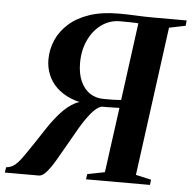

<svg xmlns="http://www.w3.org/2000/svg" viewBox="-87 -800 853 854"><g transform="rotate(5 339.5 -373.0)"><path d="M-34.5 1.5 -30.5 -22.5Q-15 -24 -2.5 -30.8Q10 -37.5 22 -51Q34 -64.5 48.8 -86Q63.5 -107.5 84.5 -138.5Q108 -175 133.8 -213.2Q159.5 -251.5 188 -283Q216.5 -314.5 248.5 -331.5Q280.5 -348.5 316.5 -342L322 -333Q269.5 -336 230.8 -352Q192 -368 166.2 -393Q140.5 -418 127.8 -449.8Q115 -481.5 115 -516.5Q115 -562 133 -603.5Q151 -645 187.5 -677.5Q224 -710 279 -728.5Q334 -747 408 -747Q430 -747 449.8 -746.5Q469.5 -746 488 -745Q506.5 -744 526 -743.5Q545.5 -743 567 -743H712.5L710 -719L637 -704L547.5 -39L616.5 -23.5L613.5 0H328L331.5 -23.5L409 -39L448.5 -329.5Q437 -329 424.5 -328.8Q412 -328.5 398.2 -328.2Q384.5 -328 369 -328Q347 -322 323 -292.8Q299 -263.5 275 -222.8Q251 -182 228 -140.5Q207.5 -104 188.2 -71.5Q169 -39 151.2 -18.8Q133.5 1.5 118 1.5ZM453 -365.5 499.5 -711.5Q493 -712 484.2 -712.5Q475.5 -713 460.2 -713.2Q445 -713.5 417.5 -713.5Q372 -713.5 335.5 -687.2Q299 -661 277.8 -615.8Q256.5 -570.5 256.5 -514Q256.5 -465.5 271.8 -431.8Q287 -398 313.5 -380.5Q340 -363 374.5 -363Q383.5 -363 394.2 -363Q405 -363 415.8 -363.2Q426.5 -363.5 436 -364Q445.5 -364.5 453 -365.5Z"/></g></svg>

Font: Merriweather 120pt SemiBold
Style: Italic
Weight: 600
Italic angle: -7.8°
Version: Version 2.101